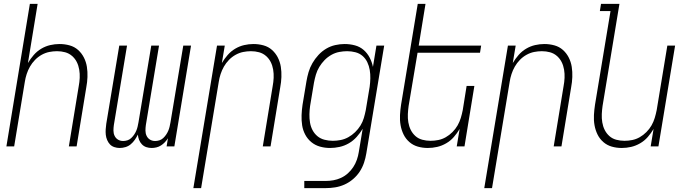

<svg xmlns="http://www.w3.org/2000/svg" viewBox="-20 -755 3540 990"><path d="M13 0 134 -735H174L124 -430Q137 -452 154 -471.5Q171 -491 193 -504Q215 -517 239 -522.5Q263 -528 287 -528Q314 -528 339 -521Q364 -514 382.5 -497.5Q401 -481 412.5 -458.5Q424 -436 428 -410.5Q432 -385 431 -358Q430 -331 425 -305L375 0H335L386 -311Q390 -332 391 -353.5Q392 -375 388.5 -396Q385 -417 376 -435Q367 -453 351.5 -466.5Q336 -480 316 -485.5Q296 -491 274 -491Q254 -491 234 -487Q214 -483 195 -472.5Q176 -462 160.5 -446Q145 -430 134.5 -411.5Q124 -393 117.5 -373Q111 -353 108 -333L53 0Z M762 8Q747 8 734 3.5Q721 -1 711.5 -11Q702 -21 697 -34Q692 -47 691 -61Q684 -47 675 -34Q666 -21 654 -11Q642 -1 627 3.5Q612 8 597 8Q583 8 569.5 3.5Q556 -1 547 -10.5Q538 -20 532.5 -33Q527 -46 525.5 -60Q524 -74 525 -88.5Q526 -103 528 -117L595 -520H635L567 -110Q565 -96 565 -81.5Q565 -67 571 -54.5Q577 -42 588.5 -35Q600 -28 615 -28Q626 -28 637 -31.5Q648 -35 656.5 -43Q665 -51 671.5 -60.5Q678 -70 682.5 -80.5Q687 -91 689.5 -102Q692 -113 694 -124L760 -520H800L732 -110Q730 -96 730 -81.5Q730 -67 736 -54.5Q742 -42 753.5 -35Q765 -28 780 -28Q791 -28 802 -31.5Q813 -35 821.5 -43Q830 -51 836.5 -60.5Q843 -70 847.5 -80.5Q852 -91 854.5 -102Q857 -113 859 -124L925 -520H965L879 0H839L846 -42Q839 -31 830 -21.5Q821 -12 810 -5Q799 2 786.5 5Q774 8 762 8Z M977 215 1099 -520H1139L1124 -430Q1137 -452 1154 -471.5Q1171 -491 1193 -504Q1215 -517 1239 -522.5Q1263 -528 1287 -528Q1314 -528 1339 -521Q1364 -514 1382.5 -497.5Q1401 -481 1412.5 -458.5Q1424 -436 1428 -410.5Q1432 -385 1431 -358Q1430 -331 1425 -305L1375 0H1335L1386 -311Q1390 -332 1391 -353.5Q1392 -375 1388.5 -396Q1385 -417 1376 -435Q1367 -453 1351.5 -466.5Q1336 -480 1316 -485.5Q1296 -491 1274 -491Q1254 -491 1234 -487Q1214 -483 1195 -472.5Q1176 -462 1160.5 -446Q1145 -430 1134.5 -411.5Q1124 -393 1117.5 -373Q1111 -353 1108 -333L1017 215Z M1549 215V178H1659Q1679 178 1699 174.5Q1719 171 1738.5 162Q1758 153 1774 138.5Q1790 124 1801.5 106.5Q1813 89 1820 69Q1827 49 1830 29L1850 -91Q1837 -69 1819 -49Q1801 -29 1778.5 -16Q1756 -3 1731 2.5Q1706 8 1682 8Q1655 8 1630 1Q1605 -6 1585.5 -22Q1566 -38 1554 -60.5Q1542 -83 1538 -108.5Q1534 -134 1535 -161Q1536 -188 1540 -215L1560 -335Q1564 -359 1571 -383Q1578 -407 1591 -429.5Q1604 -452 1622 -471.5Q1640 -491 1662 -504Q1684 -517 1708.5 -522.5Q1733 -528 1757 -528Q1785 -528 1810.5 -521Q1836 -514 1855 -497.5Q1874 -481 1886 -458Q1898 -435 1903 -410L1921 -520H1961L1869 35Q1865 60 1857 84Q1849 108 1835 129.5Q1821 151 1800.5 168.5Q1780 186 1756.5 196.5Q1733 207 1708.5 211Q1684 215 1659 215ZM1696 -29Q1716 -29 1736.5 -33Q1757 -37 1776 -47.5Q1795 -58 1811 -73.5Q1827 -89 1838.5 -107.5Q1850 -126 1856 -146.5Q1862 -167 1866 -187L1886 -307Q1889 -329 1889.5 -351Q1890 -373 1886.5 -394Q1883 -415 1874 -434Q1865 -453 1849.5 -466.5Q1834 -480 1813 -485.5Q1792 -491 1770 -491Q1750 -491 1729 -487Q1708 -483 1688.5 -472Q1669 -461 1653.5 -445Q1638 -429 1626.5 -410Q1615 -391 1609 -370.5Q1603 -350 1599 -329L1579 -209Q1576 -188 1575.5 -166Q1575 -144 1578.5 -123Q1582 -102 1591.5 -84Q1601 -66 1616.5 -53Q1632 -40 1653 -34.5Q1674 -29 1696 -29Z M2186 8Q2159 8 2134.5 1Q2110 -6 2091 -22.5Q2072 -39 2061 -61.5Q2050 -84 2045.5 -109.5Q2041 -135 2042.5 -162Q2044 -189 2048 -215L2134 -735H2174L2139 -520H2461L2455 -483H2133L2087 -209Q2084 -188 2083 -166.5Q2082 -145 2085.5 -124Q2089 -103 2098 -85Q2107 -67 2122 -53.5Q2137 -40 2157.5 -34.5Q2178 -29 2200 -29Q2220 -29 2240 -33Q2260 -37 2278.5 -47.5Q2297 -58 2313 -74Q2329 -90 2339.5 -108.5Q2350 -127 2356 -147Q2362 -167 2366 -187L2386 -312H2426L2375 0H2335L2350 -90Q2337 -68 2320 -48.5Q2303 -29 2280.5 -16Q2258 -3 2234 2.5Q2210 8 2186 8Z M2477 215 2599 -520H2639L2624 -430Q2637 -452 2654 -471.5Q2671 -491 2693 -504Q2715 -517 2739 -522.5Q2763 -528 2787 -528Q2814 -528 2839 -521Q2864 -514 2882.5 -497.5Q2901 -481 2912.5 -458.5Q2924 -436 2928 -410.5Q2932 -385 2931 -358Q2930 -331 2925 -305L2875 0H2835L2886 -311Q2890 -332 2891 -353.5Q2892 -375 2888.5 -396Q2885 -417 2876 -435Q2867 -453 2851.5 -466.5Q2836 -480 2816 -485.5Q2796 -491 2774 -491Q2754 -491 2734 -487Q2714 -483 2695 -472.5Q2676 -462 2660.5 -446Q2645 -430 2634.5 -411.5Q2624 -393 2617.5 -373Q2611 -353 2608 -333L2517 215Z M3186 8Q3159 8 3134.5 1Q3110 -6 3091 -22.5Q3072 -39 3061 -61.5Q3050 -84 3045.5 -109.5Q3041 -135 3042.5 -162Q3044 -189 3048 -215L3128 -698H3073L3079 -735H3174L3087 -209Q3084 -188 3083 -166.5Q3082 -145 3085.5 -124Q3089 -103 3098 -85Q3107 -67 3122 -53.5Q3137 -40 3157.5 -34.5Q3178 -29 3200 -29Q3220 -29 3240 -33Q3260 -37 3278.5 -47.5Q3297 -58 3313 -74Q3329 -90 3339.5 -108.5Q3350 -127 3356 -147Q3362 -167 3366 -187L3421 -520H3461L3375 0H3335L3350 -90Q3337 -68 3320 -48.5Q3303 -29 3280.5 -16Q3258 -3 3234 2.5Q3210 8 3186 8Z"/></svg>

Font: Iosevka Term Curly XLt Obl
Style: Regular
Weight: 200
Italic angle: -9°
Designer: Belleve Invis
Foundry: Belleve Invis
Version: Version 32.3.0